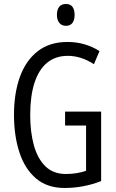

<svg xmlns="http://www.w3.org/2000/svg" viewBox="-20 -935 582 965"><path d="M307.1 -374H488.3V-24.9Q444.8 -7.8 398.4 1Q352.1 9.8 304.7 9.8Q217.3 9.8 160.9 -38.3Q104.5 -86.4 77.4 -169.7Q50.3 -252.9 50.3 -358.4Q50.3 -465.3 79.8 -547.9Q109.4 -630.4 169.2 -677.2Q229 -724.1 319.3 -724.1Q363.3 -724.1 403.8 -712.6Q444.3 -701.2 480 -678.2L452.1 -612.3Q418.9 -633.8 386.5 -644Q354 -654.3 320.8 -654.3Q258.8 -654.3 216.8 -619.6Q174.8 -585 153.3 -518.6Q131.8 -452.1 131.8 -356.4Q131.8 -272.5 150.1 -205.3Q168.5 -138.2 208 -99.4Q247.6 -60.5 311 -60.5Q339.4 -60.5 365 -64.7Q390.6 -68.8 412.6 -76.7V-304.2H307.1ZM311.5 -915Q334 -915 344.5 -900.4Q355 -885.7 355 -859.9Q355 -834.5 344 -819.8Q333 -805.2 311.5 -805.2Q290.5 -805.2 278.3 -819.8Q266.1 -834.5 266.1 -859.9Q266.1 -886.7 277.6 -900.9Q289.1 -915 311.5 -915Z"/></svg>

Font: Open Sans Condensed
Style: Regular
Weight: 400
Width: 3
Designer: Monotype Design Team
Foundry: Monotype Imaging Inc.
Version: Version 3.000